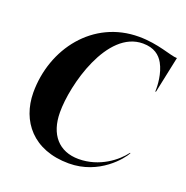

<svg xmlns="http://www.w3.org/2000/svg" viewBox="-112 -695 784 809"><g transform="rotate(20 280.0 -290.5)"><path d="M280.5 11.5C417 11.5 496.5 -90.5 510.5 -117.5L508.5 -119C477.5 -77 407 -20 313 -20C224.5 -20 173 -79.5 172.5 -178C171.5 -301 242.5 -570.5 402.5 -570.5C453.5 -570.5 480 -547.5 495.5 -520C518.5 -479 521.5 -423 520 -398H523L557.5 -561.5C528 -561.5 465 -591.5 377 -591.5C172.5 -591.5 38 -415.5 38.5 -218C39.5 -91.5 120 11.5 280.5 11.5Z"/></g></svg>

Font: Beautique Display
Style: Bold
Weight: 700
Italic angle: -12°
Designer: Nhat-Quang Ngo
Version: Version 1.100;Glyphs 3.2.3 (3260)